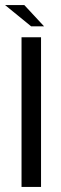

<svg xmlns="http://www.w3.org/2000/svg" viewBox="-28 -738 239 758"><path d="M57 0V-591H134V0ZM95 -634 -8 -718H68L146 -634Z"/></svg>

Font: Alumni Sans Medium
Style: Regular
Weight: 500
Designer: Robert E. Leuschke
Foundry: Robert E. Leuschke
Version: Version 1.018